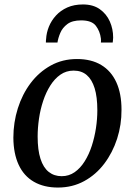

<svg xmlns="http://www.w3.org/2000/svg" viewBox="-20 -831 606 862"><path d="M325.5 -566Q390 -566 434.5 -539.2Q479 -512.5 502.2 -461.8Q525.5 -411 525.5 -338.5Q526 -271 505.8 -208.2Q485.5 -145.5 448 -96Q410.5 -46.5 357.8 -17.8Q305 11 240 11Q177 11 132 -15Q87 -41 63.8 -91.2Q40.5 -141.5 40 -212.5Q40 -281 60 -344.5Q80 -408 117.5 -457.8Q155 -507.5 207.8 -536.8Q260.5 -566 325.5 -566ZM310.5 -514Q277.5 -514 251.5 -496Q225.5 -478 206 -447.2Q186.5 -416.5 173.8 -378Q161 -339.5 155 -298Q149 -256.5 149 -218Q149 -157.5 161.8 -118Q174.5 -78.5 198.8 -59.2Q223 -40 257 -40Q289.5 -40 315.2 -58Q341 -76 360.2 -106.8Q379.5 -137.5 392 -176Q404.5 -214.5 410.8 -255.8Q417 -297 417 -335.5Q417 -396 404.8 -435.2Q392.5 -474.5 369.2 -494.2Q346 -514 310.5 -514ZM186 -640Q186 -644.5 186.2 -648.5Q186.5 -652.5 187 -656Q188.5 -684 199.5 -711.2Q210.5 -738.5 231.2 -761.2Q252 -784 282.2 -797.5Q312.5 -811 352.5 -811Q398 -811 428 -789.8Q458 -768.5 473 -734.8Q488 -701 488 -662.5Q488 -657.5 487.2 -651Q486.5 -644.5 486 -640H433Q433.5 -644.5 433.5 -648.8Q433.5 -653 433 -658Q429 -690.5 410.5 -715Q392 -739.5 344.5 -739.5Q304.5 -739.5 282.5 -723Q260.5 -706.5 250.8 -683.5Q241 -660.5 238 -640Z"/></svg>

Font: Merriweather 24pt
Style: Italic
Weight: 400
Italic angle: -7.8°
Designer: Eben Sorkin
Foundry: Eben Sorkin
Version: Version 2.101